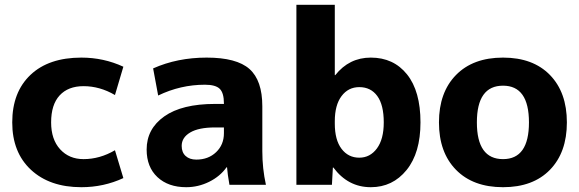

<svg xmlns="http://www.w3.org/2000/svg" viewBox="-20 -770 2413 800"><path d="M459 -144 494 -28Q412 10 319 10Q187 10 109 -62.5Q31 -135 31 -260Q31 -386 107 -458Q183 -530 319 -530Q412 -530 494 -492L459 -374Q396 -411 328 -411Q264 -411 228.5 -372.5Q193 -334 193 -260Q193 -189 230.5 -148Q268 -107 328 -107Q396 -107 459 -144Z M841 -530Q966 -530 1019.5 -482.5Q1073 -435 1073 -327V-140Q1073 -68 1088 0H936Q928 -45 926 -73H924Q897 -35 851.5 -12.5Q806 10 756 10Q681 10 636 -32Q591 -74 591 -147Q591 -233 664.5 -285Q738 -337 876 -337H913V-339Q913 -383 895.5 -400Q878 -417 834 -417Q732 -417 639 -372L618 -485Q719 -530 841 -530ZM737 -162Q737 -135 753.5 -120Q770 -105 798 -105Q848 -105 880.5 -136Q913 -167 913 -215V-239H876Q808 -239 772.5 -218Q737 -197 737 -162Z M1215 -750H1375V-457H1377Q1435 -530 1525 -530Q1620 -530 1676 -460Q1732 -390 1732 -260Q1732 -133 1674 -61.5Q1616 10 1525 10Q1430 10 1369 -72H1367L1363 0H1215ZM1579 -260Q1579 -333 1552 -370Q1525 -407 1477 -407Q1431 -407 1403 -369.5Q1375 -332 1375 -265V-255Q1375 -187 1403 -150Q1431 -113 1477 -113Q1522 -113 1550.5 -151.5Q1579 -190 1579 -260Z M1880 -457.5Q1951 -530 2076 -530Q2201 -530 2271.5 -457.5Q2342 -385 2342 -260Q2342 -135 2271.5 -62.5Q2201 10 2076 10Q1951 10 1880 -62.5Q1809 -135 1809 -260Q1809 -385 1880 -457.5ZM2076 -107Q2184 -107 2184 -260Q2184 -413 2076 -413Q1967 -413 1967 -260Q1967 -107 2076 -107Z"/></svg>

Font: Mplus 1p ExtraBold
Style: Regular
Weight: 800
Version: Version 1.061